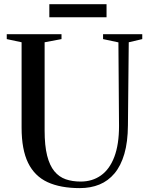

<svg xmlns="http://www.w3.org/2000/svg" viewBox="-20 -910 726 938"><path d="M370 9Q275.5 9 212.2 -20.2Q149 -49.5 117.2 -114.5Q85.5 -179.5 85.5 -286.5V-703.5L13 -719V-743H280.5V-719L198 -703.5V-272.5Q198 -198.5 210.2 -150Q222.5 -101.5 245.5 -73.5Q268.5 -45.5 301 -34.2Q333.5 -23 374 -23Q431 -23 473.2 -53Q515.5 -83 538.5 -143.5Q561.5 -204 561.5 -294.5L558.5 -703L483.5 -719V-743H675V-719L609 -703.5L605 -298Q604.5 -216.5 587.5 -158.2Q570.5 -100 539.5 -63Q508.5 -26 465.8 -8.5Q423 9 370 9ZM500.5 -889.5V-825.5H221V-889.5Z"/></svg>

Font: Merriweather 120pt
Style: Regular
Weight: 400
Version: Version 2.100